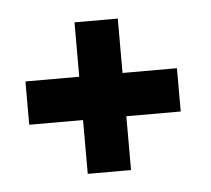

<svg xmlns="http://www.w3.org/2000/svg" viewBox="-32 -409 359 327"><g transform="rotate(-5 147.0 -245.5)"><path d="M106 -116V-208H14V-282H106V-375H180V-282H273V-208H180V-116H106Z"/></g></svg>

Font: Germanica
Style: Regular
Weight: 400
Designer: Peter Wiegel
Foundry: Peter Wiegel